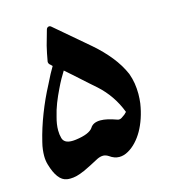

<svg xmlns="http://www.w3.org/2000/svg" viewBox="-90 -636 624 708"><g transform="rotate(-15 222.0 -282.5)"><path d="M402.3 -317.4Q409.2 -298.3 412.4 -278.6Q415.5 -258.8 415.5 -238.3Q415.5 -228.5 414.8 -219.7Q414.1 -210.9 413.1 -202.6Q408.7 -173.8 400.1 -148.4Q391.6 -123 379.9 -102.5Q368.2 -82 353.5 -66.4Q338.9 -50.8 322.3 -41.5Q305.2 -31.7 288.1 -31.7Q269 -31.7 251 -44.9Q240.2 -51.8 230.5 -51.8Q219.7 -51.8 207.5 -45.9Q191.9 -37.6 176.3 -29.5Q160.6 -21.5 145 -14.2V-14.6Q116.2 -1.5 92.8 -1.5Q88.9 -1.5 85.7 -1.7Q82.5 -2 79.6 -2.4Q43.9 -7.8 24.9 -74.2Q20.5 -89.4 20.5 -106.9Q20.5 -118.2 22 -130.9Q23.4 -143.6 27.3 -158.7Q39.1 -208 59.1 -259.5Q79.1 -311 103.5 -356.9Q114.7 -379.4 121.8 -393.1Q128.9 -406.7 136.7 -419.4L130.9 -425.3L126.5 -429.2Q125 -430.7 123.8 -434.1Q122.6 -437.5 123 -439.9Q125.5 -455.6 128.7 -470.2Q131.8 -484.9 134.8 -497.6L150.9 -554.7Q152.8 -561.5 158.7 -563.5Q164.6 -565.4 169.9 -560.5L297.4 -451.7Q332.5 -421.4 359.4 -387.9Q386.2 -354.5 401.9 -318.4ZM356 -180.7Q354.5 -183.1 354 -186L356.9 -190.9ZM335.9 -170.9Q347.2 -177.7 354 -186Q328.6 -252.9 275.9 -300.3Q261.7 -312.5 249.3 -323.7Q236.8 -335 224.6 -345.9Q212.4 -356.9 199.5 -368.4Q186.5 -379.9 171.9 -392.6Q164.6 -381.3 155.8 -365.5Q147 -349.6 138.7 -332Q127 -308.1 117.4 -283.7Q107.9 -259.3 102.1 -234.4Q94.7 -208 94.7 -184.6Q94.7 -168.9 98.6 -154.8Q104.5 -133.8 133.8 -133.8Q137.7 -133.8 140.9 -134Q144 -134.3 149.4 -134.8Q175.3 -138.2 191.9 -145Q208.5 -151.9 215.3 -161.6Q226.1 -180.2 254.9 -180.2Q267.1 -180.2 282.2 -176.8Q297.4 -173.3 316.4 -166.5Q318.4 -165.5 322.3 -165.5Q329.1 -165.5 335.9 -170.9Z"/></g></svg>

Font: Aref Ruqaa
Style: Bold
Weight: 700
Designer: Abdullah Aref
Version: Version 1.002